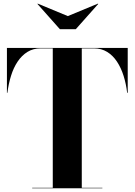

<svg xmlns="http://www.w3.org/2000/svg" viewBox="-20 -1006 719 1026"><path d="M152 0V-2.5H262V-747.5H197Q157 -747.5 126.5 -728.5Q96 -709.5 74 -676.5Q52 -643.5 38.8 -600.5Q25.5 -557.5 19.5 -510H17V-750H662.5V-510H659.5Q654 -557.5 640.5 -600.5Q627 -643.5 605.2 -676.5Q583.5 -709.5 552.8 -728.5Q522 -747.5 482 -747.5H417V-2.5H527V0ZM300 -850 180 -985 182 -986.5 342.5 -920 503 -986.5 505 -985 385 -850Z"/></svg>

Font: Bodoni Moda 72pt
Style: Bold
Weight: 700
Designer: Owen Earl
Foundry: indestructible type
Version: Version 2.004